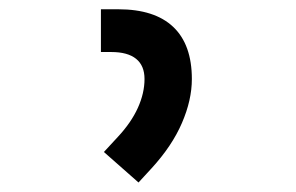

<svg xmlns="http://www.w3.org/2000/svg" viewBox="-20 -713 626 406"><path d="M272.9 -327.1 199.7 -391.6 229 -423.3Q257.3 -453.6 271.5 -484.9Q285.6 -516.1 285.6 -545.9Q285.6 -574.2 267.8 -588.6Q250 -603 215.3 -603H193.4V-693.4H230Q307.1 -693.4 346.4 -656Q385.7 -618.7 385.7 -545.9Q385.7 -501.5 364.7 -452.9Q343.8 -404.3 300.3 -356.9Z"/></svg>

Font: Cascadia Mono PL
Style: Regular
Weight: 400
Monospace: yes
Designer: Aaron Bell
Foundry: Saja Typeworks
Version: Version 2102.003